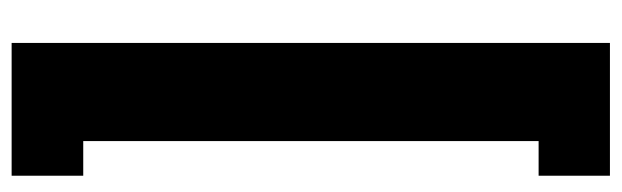

<svg xmlns="http://www.w3.org/2000/svg" viewBox="-380 -492 1043 322"><g transform="rotate(-90 141.0 -331.5)"><path d="M6.8 -833H229.5V170.4H6.8V50.8H64.9V-712.9H6.8Z"/></g></svg>

Font: TypoPRO Roboto
Style: Regular
Weight: 900
Designer: Google
Version: Version 2.136; 2016